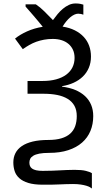

<svg xmlns="http://www.w3.org/2000/svg" viewBox="-20 -874 640 1110"><path d="M264.2 9.8Q229.5 9.8 207.3 14.2Q185.1 18.6 172.4 26.4Q159.7 34.2 154.8 44.2Q149.9 54.2 149.9 65.9Q149.9 76.7 153.3 85.4Q156.7 94.2 165.5 100.6Q174.3 106.9 189.2 110.4Q204.1 113.8 227.1 113.8Q258.8 113.8 282.5 112.8Q306.2 111.8 326.7 110.8Q347.2 109.9 366.9 108.9Q386.7 107.9 411.1 107.9Q453.1 107.9 476.1 113.8Q499 119.6 511.2 127V215.8Q507.3 212.4 499.5 208Q491.7 203.6 478.8 199.7Q465.8 195.8 446.8 192.9Q427.7 189.9 401.9 189.9Q377.9 189.9 360.6 190.7Q343.3 191.4 325.2 192.1Q307.1 192.9 284.7 193.4Q262.2 193.8 228 193.8Q177.2 193.8 144.3 183.8Q111.3 173.8 91.8 156.2Q72.3 138.7 64.7 115.2Q57.1 91.8 57.1 64.9Q57.1 35.6 69.1 11.7Q81.1 -12.2 106 -29.3Q130.9 -46.4 169.2 -55.7Q207.5 -64.9 259.8 -64.9Q303.2 -64.9 334.5 -74.2Q365.7 -83.5 385.5 -101.1Q405.3 -118.7 414.6 -144.5Q423.8 -170.4 423.8 -203.1Q423.8 -237.8 410.2 -262.5Q396.5 -287.1 371.1 -302.5Q345.7 -317.9 310.5 -325Q275.4 -332 231.9 -332H139.2V-405.8H225.1Q270 -405.8 304.7 -415.3Q339.4 -424.8 363 -442.4Q386.7 -460 398.9 -484.6Q411.1 -509.3 411.1 -539.1Q411.1 -565.4 401.9 -585.7Q392.6 -606 376 -620.1Q359.4 -634.3 336.2 -641.6Q313 -648.9 285.2 -648.9Q258.3 -648.9 234.6 -644.5Q210.9 -640.1 189.9 -632.6Q168.9 -625 149.7 -614Q130.4 -603 111.8 -589.8L66.9 -650.9Q95.7 -674.3 136.5 -692.6Q177.2 -710.9 227.1 -719.2Q215.3 -733.9 201.9 -750Q188.5 -766.1 175.3 -781.5Q162.1 -796.9 149.9 -810.8Q137.7 -824.7 127.9 -835.9V-849.1H187Q211.9 -832.5 235.8 -808.8Q259.8 -785.2 286.1 -757.8Q298.8 -775.4 313 -792.5Q327.1 -809.6 343.5 -823.2Q359.9 -836.9 378.2 -845.5Q396.5 -854 417 -854Q432.1 -854 443.6 -851.8Q455.1 -849.6 461.9 -847.2V-789.1Q456.5 -791.5 448.5 -793.2Q440.4 -794.9 432.1 -794.9Q421.4 -794.9 409.4 -789.3Q397.5 -783.7 385.7 -773.7Q374 -763.7 362.8 -750Q351.6 -736.3 341.8 -720.2Q382.3 -713.9 412.8 -698.5Q443.4 -683.1 464.1 -660.6Q484.9 -638.2 495.4 -609.4Q505.9 -580.6 505.9 -546.9Q505.9 -511.2 493.4 -481.9Q481 -452.6 458.7 -431.2Q436.5 -409.7 406 -395.8Q375.5 -381.8 338.9 -376V-373Q381.8 -367.7 415.3 -353.8Q448.7 -339.8 471.9 -318.1Q495.1 -296.4 507.1 -267.3Q519 -238.3 519 -203.1Q519 -156.2 502.9 -117.2Q486.8 -78.1 454.6 -49.8Q422.4 -21.5 374.8 -5.9Q327.1 9.8 264.2 9.8Z"/></svg>

Font: Droid Sans Mono
Style: Regular
Weight: 400
Monospace: yes
Foundry: Ascender Corporation
Version: Version 1.00 build 112